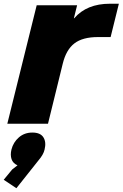

<svg xmlns="http://www.w3.org/2000/svg" viewBox="-34 -658 652 1021"><path d="M203.1 137.2Q197.3 164.1 169.9 195.8L53.2 342.8L-14.2 297.9L30.8 243.2L59.1 221.2Q34.7 210.4 27.3 188Q20 165.5 26.9 137.2Q36.6 98.6 66.2 72.8Q95.7 46.9 138.2 46.9Q180.7 46.9 196.8 72.3Q212.9 97.7 203.1 137.2ZM598.1 -638.2 554.2 -460.9H486.8Q405.3 -460.9 361.6 -427.2Q317.9 -393.6 299.8 -319.8L221.2 0H4.9L161.1 -629.9H376L358.9 -561H360.8Q427.2 -638.2 550.8 -638.2Z"/></svg>

Font: Sinkin Sans 900 X Black Italic
Style: Regular
Weight: 950
Italic angle: -112°
Designer: Keith Bates
Foundry: K-Type
Version: Sinkin Sans (version 1.0)  by Keith Bates   •   © 2014   www